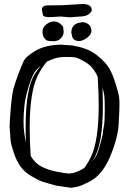

<svg xmlns="http://www.w3.org/2000/svg" viewBox="-20 -903 639 944"><path d="M286.6 -877.4C251.1 -877.4 226.1 -877.1 211.4 -876.5C195.8 -875.8 187.2 -869.1 185.5 -856.4C185.5 -856.1 187.5 -846.7 191.4 -828.1C193 -821.9 204.8 -818.8 226.6 -818.8L279.3 -821.8L321.8 -817.9L387.7 -822.8C401 -824.1 412.1 -828.8 420.9 -836.9C427.7 -843.1 431.2 -848.3 431.2 -852.5C431.2 -873 416.2 -883.3 386.2 -883.3ZM369.6 -701.2H370.1C382.2 -701.8 395 -707.4 408.7 -717.8C422.4 -728.2 429.2 -738.4 429.2 -748.5V-759.3H428.2C427.2 -772.9 418.9 -783.4 403.3 -790.5L387.2 -794.4L364.7 -790C342 -783.2 330.6 -767.1 330.6 -741.7V-738.3H332.5C333.2 -713.5 345.5 -701.2 369.6 -701.2ZM293 -746.6 290.5 -770.5C288.6 -774.7 283.4 -780.3 275.1 -787.1C266.8 -793.9 256.6 -797.4 244.4 -797.4C232.2 -797.4 219.9 -792.6 207.5 -783C195.1 -773.4 189 -762 189 -749C189 -736 191.3 -725.8 196 -718.5C200.8 -711.2 206 -706.3 211.7 -703.9C217.4 -701.4 227.6 -700.2 242.4 -700.2C257.2 -700.2 269.4 -704.9 278.8 -714.4C288.2 -723.8 293 -734.5 293 -746.6ZM431.6 -107.9 439.5 -119.6C470.4 -167.2 485.8 -254.6 485.8 -381.8C485.8 -409.2 485.2 -438.5 483.9 -469.7C488.4 -456.4 491.5 -444.1 492.9 -432.9C494.4 -421.6 495.1 -397.2 495.1 -359.6C495.1 -322 493.7 -296.3 490.7 -282.5C487.8 -268.6 486.3 -258.6 486.3 -252.4C486.3 -246.3 482.2 -228 473.9 -197.8C465.6 -167.5 458.7 -147.4 453.1 -137.5C447.6 -127.5 440.4 -117.7 431.6 -107.9ZM181.2 -581.1C170.4 -567.7 160.6 -554.2 151.9 -540.5C121.3 -493 106 -405.4 106 -277.8C106 -253.7 106.4 -228.4 107.4 -201.7C105.1 -212.1 102.6 -226.6 99.9 -245.4C97.1 -264.1 95.7 -283.9 95.7 -304.7C95.7 -325.5 97 -350.3 99.6 -378.9C102.2 -407.6 109.8 -441.7 122.3 -481.2C134.8 -520.8 146.5 -546.2 157.2 -557.6C168 -569 175.9 -576.8 181.2 -581.1ZM32.2 -211.4C34.2 -195.8 39.8 -174.7 49.1 -148.2C58.3 -121.7 69.4 -99.7 82.3 -82.3C95.1 -64.9 112.5 -49.7 134.3 -36.9C156.1 -24 174.5 -14.8 189.5 -9.3L256.8 9.8L331.1 20.5L367.7 13.2C381.3 8.3 392.6 3.6 401.4 -1L414.6 -7.3C458.8 -27.8 494.1 -68.9 520.3 -130.6C546.5 -192.3 560.9 -246.7 563.5 -293.9C566.1 -341.1 567.4 -372.5 567.4 -387.9C567.4 -403.4 566.7 -416.4 565.4 -427C564.1 -437.6 557.7 -461.3 546.1 -498.3C534.6 -535.2 521.3 -563.4 506.3 -582.8C491.4 -602.1 471.3 -621 446 -639.4C420.8 -657.8 383.6 -671.2 334.5 -679.7L277.3 -683.6C245.8 -682.3 219.3 -678.5 198 -672.1C176.7 -665.8 156.3 -655.8 137 -642.3C117.6 -628.8 105.1 -617.5 99.6 -608.4C94.1 -599.3 85.1 -578.3 72.8 -545.4C60.4 -512.5 51.7 -486.8 46.6 -468.3C41.6 -449.7 37.1 -418.4 33.2 -374.3C29.3 -330.2 27.3 -298.2 27.3 -278.3ZM460.4 -523.9C463.7 -473.5 465.3 -427.2 465.3 -385.3C465.3 -268.7 452.5 -184.1 426.8 -131.3C417.3 -111.2 406.6 -93.1 394.5 -77.1C379.2 -67.4 362 -59.4 342.8 -53.2L320.3 -49.8C310.5 -49.8 290.9 -52.7 261.2 -58.3C231.6 -64 206 -72.5 184.3 -83.7C162.7 -95 144.9 -112.5 130.9 -136.2C127.6 -186.7 126 -232.9 126 -274.9C126 -391.4 138.8 -476.1 164.6 -528.8C177.9 -556.2 193.4 -579.9 210.9 -600.1C217.1 -603.4 228.1 -608 243.9 -614C259.7 -620 279.8 -623 304.2 -623C328.6 -623 344.6 -622.2 352.3 -620.4C359.9 -618.6 373.1 -612.5 391.8 -602.3C410.6 -592 424.7 -580.7 434.3 -568.4C443.9 -556 450.7 -545.7 454.6 -537.6C458.5 -529.5 460.4 -524.9 460.4 -523.9Z"/></svg>

Font: Drukaatie burti
Style: Regular
Weight: 400
Version: Version 0.14.4